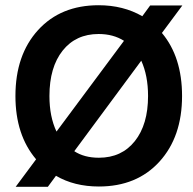

<svg xmlns="http://www.w3.org/2000/svg" viewBox="-20 -706 739 734"><path d="M520 -474 264 -128Q302 -103 358 -103Q445 -103 495.5 -166.5Q546 -230 546 -339Q546 -417 520 -474ZM196 -203 454 -550Q413 -576 357 -576Q270 -576 219.5 -512.5Q169 -449 169 -339Q169 -260 196 -203ZM677 -685 599 -580Q676 -488 676 -339Q676 -183 589.5 -88Q503 7 358 7Q264 7 194 -34L163 8H40L118 -97Q39 -190 39 -339Q39 -496 125.5 -591Q212 -686 357 -686Q451 -686 524 -644L554 -685Z"/></svg>

Font: Hind Semibold
Style: Regular
Weight: 600
Designer: Manushi Parikh, Satya Rajpurohit
Foundry: Indian Type Foundry
Version: Version 1.201;PS 1.0;hotconv 1.0.78;makeotf.lib2.5.61930; tt